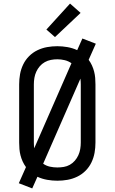

<svg xmlns="http://www.w3.org/2000/svg" viewBox="-20 -1001 640 1072"><path d="M160 51 85 22 125 -68Q114 -83 106.5 -99.5Q99 -116 94.5 -133.5Q90 -151 88.5 -169Q87 -187 87 -205V-530Q87 -559 92 -587Q97 -615 109.5 -641Q122 -667 142.5 -687.5Q163 -708 189 -720.5Q215 -733 243 -738Q271 -743 300 -743Q328 -743 356.5 -738Q385 -733 411 -721L440 -786L515 -757L475 -667Q486 -652 493.5 -635.5Q501 -619 505.5 -601.5Q510 -584 511.5 -566Q513 -548 513 -530V-205Q513 -176 508 -148Q503 -120 490.5 -94Q478 -68 457.5 -47.5Q437 -27 411 -14.5Q385 -2 357 3Q329 8 300 8Q272 8 243.5 3Q215 -2 189 -14ZM171 -173 379 -648Q362 -660 341.5 -665Q321 -670 300 -670Q282 -670 264 -666.5Q246 -663 230 -654Q214 -645 202 -631Q190 -617 182.5 -600.5Q175 -584 172 -566Q169 -548 169 -530V-205Q169 -197 169.5 -189Q170 -181 171 -173ZM300 -66Q318 -66 336 -69Q354 -72 370 -81Q386 -90 398 -104Q410 -118 417.5 -134.5Q425 -151 428 -169Q431 -187 431 -205V-530Q431 -538 430.5 -546Q430 -554 429 -562L221 -87Q238 -75 258.5 -70.5Q279 -66 300 -66ZM287 -794 239 -836 371 -981 430 -929Z"/></svg>

Font: Iosevka Plex Etoile
Style: Regular
Weight: 400
Designer: Belleve Invis
Foundry: Belleve Invis
Version: Version 25.1.1; ttfautohint (v1.8.4)